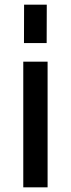

<svg xmlns="http://www.w3.org/2000/svg" viewBox="-20 -805 304 825"><path d="M180.5 -620H83L83.5 -785H181ZM80 0V-540H184.5V0Z"/></svg>

Font: Manrope KiralyPet SmBd KiralyPet
Style: Regular
Weight: 600
Designer: Mikhail Sharanda
Foundry: Mikhail Sharanda
Version: Version 4.502